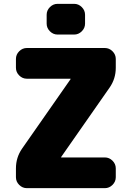

<svg xmlns="http://www.w3.org/2000/svg" viewBox="-20 -980 686 1000"><path d="M526 -730Q549 -730 566 -713Q583 -696 583 -673V-627Q583 -570 551 -524L299 -163Q299 -162 298.5 -162Q298 -162 298 -161Q298 -160 299 -160H526Q549 -160 566 -143Q583 -126 583 -103V-57Q583 -34 566 -17Q549 0 526 0H120Q97 0 80 -17Q63 -34 63 -57V-103Q63 -160 95 -206L347 -567Q347 -568 347.5 -568Q348 -568 348 -569Q348 -570 347 -570H120Q97 -570 80 -587Q63 -604 63 -627V-673Q63 -696 80 -713Q97 -730 120 -730ZM280 -960H366Q389 -960 406 -943Q423 -926 423 -903V-857Q423 -834 406 -817Q389 -800 366 -800H280Q257 -800 240 -817Q223 -834 223 -857V-903Q223 -926 240 -943Q257 -960 280 -960Z"/></svg>

Font: Rounded Mplus 1c Black
Style: Regular
Weight: 900
Version: Version 1.059.20150529